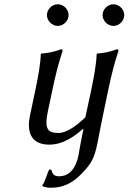

<svg xmlns="http://www.w3.org/2000/svg" viewBox="-20 -671 605 904"><path d="M373 -64C356 18 352 49 349 63C338 115 311 159 258 159C231 159 227 145 221 127L211 128C199 153 193 184 179 202V205C186 209 202 213 220 213C278 213 324 190 367 144C410 99 424 75 439 2C447 -39 462 -117 478 -192L490 -249C506 -324 517 -368 537 -429C539 -436 536 -439 530 -439C503 -429 479 -422 438 -419L435 -416C434 -373 423 -310 407 -235L382 -119C350 -88 299 -45 255 -45C206 -45 187 -61 206 -150L227 -249C243 -324 254 -368 274 -429C276 -436 273 -439 267 -439C240 -429 216 -422 175 -419L172 -416C171 -373 160 -310 144 -235L121 -126C107 -59 119 10 212 10C253 10 302 -4 371 -64ZM201 -600C201 -573 225 -549 252 -549C279 -549 303 -573 303 -600C303 -627 279 -651 252 -651C225 -651 201 -627 201 -600ZM463 -600C463 -573 487 -549 514 -549C541 -549 565 -573 565 -600C565 -627 541 -651 514 -651C487 -651 463 -627 463 -600Z"/></svg>

Font: Libertinus Sans
Style: Italic
Weight: 400
Italic angle: -12°
Designer: Philipp H. Poll, Khaled Hosny
Foundry: Caleb Maclennan
Version: Version 7.050;RELEASE